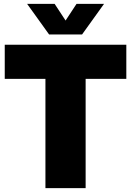

<svg xmlns="http://www.w3.org/2000/svg" viewBox="-20 -971 676 991"><path d="M214.5 0V-564H4.5V-740H632V-564H422V0ZM375 -951H517L403.5 -793H233.5L120 -951H262L318.5 -865Z"/></svg>

Font: Encode Sans Semi Condensed Black
Style: Regular
Weight: 900
Width: 4
Designer: Multiple Designers
Foundry: Impallari Type
Version: Version 2.000